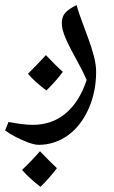

<svg xmlns="http://www.w3.org/2000/svg" viewBox="-40 -496 446 749"><path d="M111 69Q95 69 70.5 60Q46 51 21 38Q-4 25 -20 13L-7 -20Q21 -15 44.5 -12Q68 -9 88 -9Q163 -9 216.5 -54Q270 -99 298 -184Q291 -200 283.5 -215.5Q276 -231 267 -247Q233 -308 217 -344.5Q201 -381 201 -406Q201 -432 216 -447.5Q231 -463 259 -476Q263 -460 271 -437Q279 -414 288 -390.5Q297 -367 304 -347Q317 -312 326 -278Q335 -244 335 -216Q335 -138 305.5 -71.5Q276 -5 225 32Q173 69 111 69ZM118 233Q96 216 78 199.5Q60 183 46 167Q69 145 86 127Q103 109 116 94Q151 131 182 160Q170 176 154 194.5Q138 213 118 233ZM141 -143Q97 -176 69 -208Q95 -234 112 -252Q129 -270 139 -281Q155 -264 171.5 -247.5Q188 -231 205 -216Q194 -200 177.5 -181.5Q161 -163 141 -143Z"/></svg>

Font: Noto Naskh Arabic UI
Style: Regular
Weight: 400
Designer: Monotype Design Team, David Williams, Mohamad Dakak and Nizar Qandah
Foundry: Monotype Imaging Inc.
Version: Version 2.014